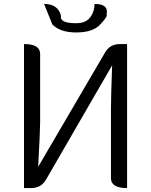

<svg xmlns="http://www.w3.org/2000/svg" viewBox="-20 -956 768 976"><path d="M102 0V-732Q184 -732 184 -682V-336Q184 -290 174 -108L514 -689Q539 -732 589 -732H626V0Q544 0 544 -50V-401Q544 -463 550 -624L214 -43Q189 0 139 0ZM490 -832Q452 -791 368 -791Q285 -791 246 -832L204 -936Q275 -936 290 -876Q281 -838 368 -838Q414 -838 436 -865Q459 -892 461 -936Q533 -936 522 -884Q529 -873 490 -832Z"/></svg>

Font: Swei Half Moon CJK TC
Style: DemiLight
Weight: 350
Version: Version 2.125